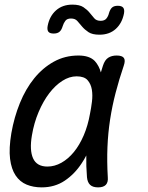

<svg xmlns="http://www.w3.org/2000/svg" viewBox="-20 -800 640 830"><path d="M160 10Q124 10 95 -2Q66 -14 47.5 -41.5Q29 -69 23.5 -113.5Q18 -158 29 -224Q41 -293 66 -354.5Q91 -416 128 -461.5Q165 -507 213 -533.5Q261 -560 319 -560Q367 -560 390 -536Q408 -516 416 -487Q420 -501 425 -516Q433 -541 448 -550.5Q463 -560 484 -560Q508 -560 515.5 -549.5Q523 -539 515 -516Q495 -457 480 -399.5Q465 -342 456 -283.5Q447 -225 444.5 -163.5Q442 -102 446 -34Q448 -12 437.5 -1Q427 10 404 10Q381 10 369.5 -1Q358 -12 356 -34Q352 -82 353 -128Q344 -110 333 -94Q303 -48 260 -19Q217 10 160 10ZM185 -80Q216 -80 245.5 -96.5Q275 -113 299.5 -143Q324 -173 342 -215Q360 -257 369 -308Q374 -332 377.5 -360.5Q381 -389 377 -413Q373 -437 358.5 -453.5Q344 -470 311 -470Q280 -470 249.5 -450.5Q219 -431 193 -397Q167 -363 147 -316Q127 -269 118 -215Q107 -151 123 -115.5Q139 -80 185 -80ZM251 -687Q246 -670 237 -662.5Q228 -655 212 -655Q195 -655 189 -663Q183 -671 186 -688Q194 -730 222 -755Q250 -780 293 -780Q324 -780 340.5 -769Q357 -758 367.5 -745Q378 -732 387.5 -721Q397 -710 415 -710Q432 -710 440 -720Q448 -730 451 -743Q456 -760 464.5 -767.5Q473 -775 489 -775Q506 -775 512.5 -767Q519 -759 516 -742Q508 -700 480.5 -675Q453 -650 410 -650Q379 -650 362.5 -661Q346 -672 335 -685Q324 -698 314.5 -709Q305 -720 287 -720Q270 -720 262.5 -710Q255 -700 251 -687Z"/></svg>

Font: Maple Mono NL
Style: Italic
Weight: 400
Italic angle: -10°
Monospace: yes
Designer: subframe7536
Version: Version 7.000